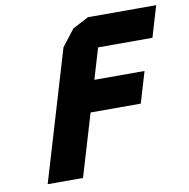

<svg xmlns="http://www.w3.org/2000/svg" viewBox="-79 -780 841 855"><g transform="rotate(-10 341.5 -352.5)"><path d="M682.6 -703.1H373.9L301.8 -665.1L243.5 -590L68.3 -1.9H228.1L311.9 -283.2H538.9L580.6 -423.5H353.7L395.2 -562.9H640.8Z"/></g></svg>

Font: Hussar
Style: BdOblThree
Weight: 700
Foundry: Cannot Into Space Fonts
Version: Version 2.00